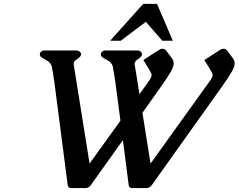

<svg xmlns="http://www.w3.org/2000/svg" viewBox="-20 -954 1223 984"><path d="M544.4 -745.1 713.9 -934.1H784.7L865.7 -745.1H812L727.5 -842.3L598.6 -745.1ZM358.4 -619.6 439 -115.7 597.2 -335.4 570.3 -539.6Q562.5 -590.8 558.6 -610.8Q555.2 -627 540 -639.6Q531.2 -645.5 521.5 -650.4Q511.2 -655.3 504.9 -660.6Q498 -665 497.6 -671.4Q496.1 -674.8 497.1 -679.7Q498 -683.6 502 -688Q508.3 -695.3 520 -695.3H685.5Q694.3 -695.3 701.2 -689.5Q706.5 -683.6 708 -678.2Q708 -674.8 707.5 -672.9Q705.6 -664.6 695.8 -656.7Q689 -652.3 682.6 -647.9Q676.8 -643.6 673.3 -637.7Q671.9 -634.8 670.4 -630.9Q668.9 -625.5 670.9 -619.6L694.8 -471.2L746.6 -543.9Q754.4 -555.2 756.3 -563.5Q757.8 -569.8 756.3 -574.7Q750.5 -588.9 736.3 -611.8L714.8 -646.5L794.4 -697.8Q803.2 -704.1 813 -704.1Q822.8 -704.1 831.1 -695.8L861.8 -654.3Q869.6 -643.6 870.1 -629.4Q870.1 -623 868.2 -616.2Q865.2 -604.5 857.9 -590.8Q837.9 -555.7 803.7 -508.3L710 -376L751.5 -115.7L1059.1 -543.9Q1066.9 -555.2 1068.8 -563.5Q1070.3 -569.8 1068.8 -574.7Q1063 -588.9 1048.8 -611.8L1027.3 -646.5L1106.9 -697.8Q1115.7 -704.1 1125.5 -704.1Q1135.3 -704.1 1143.6 -695.8L1174.3 -654.3Q1182.1 -643.6 1182.6 -629.4Q1182.6 -623 1180.7 -616.2Q1177.7 -604.5 1170.4 -590.8Q1150.4 -555.7 1116.2 -508.3L763.2 -12.7Q757.3 -3.4 750 3.4Q740.2 9.8 731.4 9.8H657.7Q646 9.8 641.6 1.5Q639.6 -1 638.7 -11.7Q637.2 -22.5 636.7 -26.9L609.9 -235.8L450.7 -12.7Q444.8 -3.4 437.5 3.4Q427.7 9.8 418.9 9.8H345.2Q333.5 9.8 329.1 1.5Q327.1 -1 326.2 -11.7Q324.7 -22.5 324.2 -26.9L257.8 -539.6Q250 -590.8 246.1 -610.8Q242.7 -627 227.5 -639.6Q218.8 -645.5 209 -650.4Q198.7 -655.3 192.4 -660.6Q185.5 -665 185.1 -671.4Q184.1 -673.3 184.1 -675.8Q184.1 -677.7 184.6 -679.7Q185.5 -683.6 189.5 -688Q195.8 -695.3 207.5 -695.3H373Q381.8 -695.3 388.7 -689.5Q394 -683.6 395.5 -678.2Q395.5 -674.8 395 -672.9Q393.1 -664.6 383.3 -656.7Q376.5 -652.3 370.1 -647.9Q364.3 -643.6 360.8 -637.7Q359.4 -634.8 357.9 -630.9Q356.9 -625.5 358.4 -619.6Z"/></svg>

Font: Caudex
Style: Bold
Weight: 700
Italic angle: -13°
Version: Version 1.04